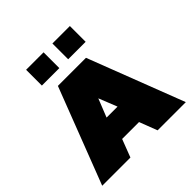

<svg xmlns="http://www.w3.org/2000/svg" viewBox="-218 -1035 1213 1213"><g transform="rotate(-45 388.5 -429.0)"><path d="M193 -717V-858H349V-717ZM428 -717V-858H584V-717ZM15 0 263 -644H514L762 0H510L464 -120H313L267 0ZM339 -285H437L388 -408Z"/></g></svg>

Font: Kanit Black
Style: Regular
Weight: 900
Designer: Katatrad Team
Foundry: CadsonDemak
Version: Version 2.000; ttfautohint (v1.8.3)